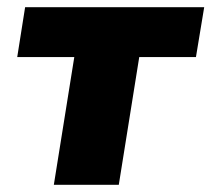

<svg xmlns="http://www.w3.org/2000/svg" viewBox="-20 -515 589 535"><path d="M130 0 187 -356H28L50 -495H549L526 -356H368L311 0Z"/></svg>

Font: Nunito Sans 11pt Black
Style: Italic
Weight: 900
Italic angle: -9°
Version: Version 3.101;gftools[0.9.27]